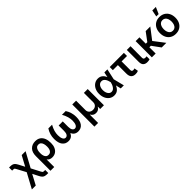

<svg xmlns="http://www.w3.org/2000/svg" viewBox="414 -2575 4571 4571"><g transform="rotate(-45 2699.5 -289.0)"><path d="M47.4 204.1 251 -173.8 133.8 -392.6Q120.6 -417.5 112.3 -428.7Q104 -439.9 93.3 -442.6Q82.5 -445.3 60.5 -444.8H32.2V-548.8H60.5Q108.4 -548.8 139.2 -539.8Q169.9 -530.8 192.4 -507.6Q214.8 -484.4 237.8 -441.4L316.9 -290.5L454.6 -545.9H585.4L381.8 -170.9L498 52.2Q510.3 74.7 518.6 85Q526.9 95.2 538.6 97.9Q550.3 100.6 571.3 100.6H600.1V204.1H571.3Q523.4 204.1 492.4 195.8Q461.4 187.5 439 165.3Q416.5 143.1 394.5 101.1L315.4 -53.2L178.2 204.1Z M674.8 203.1V-285.6Q674.8 -417 740.5 -484.9Q806.2 -552.7 913.1 -552.7Q996.6 -552.7 1049.6 -514.4Q1102.5 -476.1 1127.7 -410.4Q1152.8 -344.7 1152.3 -262.7V-252.9Q1152.8 -174.8 1126.5 -115.7Q1100.1 -56.6 1051.3 -23.4Q1002.4 9.8 934.6 9.8Q888.7 9.8 856 -6.3Q823.2 -22.5 800.3 -51.8L801.3 203.1ZM799.3 -242.2Q800.3 -209.5 810.8 -175.5Q821.3 -141.6 845.5 -118.7Q869.6 -95.7 912.6 -95.7Q954.6 -95.7 979.5 -118.4Q1004.4 -141.1 1015.1 -177Q1025.9 -212.9 1025.9 -252.9V-262.7Q1025.9 -312.5 1014.4 -353.5Q1002.9 -394.5 977.5 -418.9Q952.1 -443.4 910.2 -443.4Q870.1 -443.4 845.7 -419.7Q821.3 -396 810.1 -357.9Q798.8 -319.8 799.3 -276.4Z M1352.1 -545.9H1477.1Q1431.6 -462.4 1414.1 -398.2Q1396.5 -334 1396.5 -270.5Q1396.5 -189 1420.9 -142.6Q1445.3 -96.2 1489.3 -96.2Q1527.8 -96.2 1551.3 -132.6Q1574.7 -168.9 1574.7 -238.3V-421.4H1712.4V-238.3Q1712.9 -168.9 1736.3 -132.6Q1759.8 -96.2 1797.9 -96.2Q1842.3 -96.2 1866.7 -142.6Q1891.1 -189 1891.6 -270.5Q1891.1 -334 1873.5 -398.2Q1856 -462.4 1810.1 -545.9H1936Q2016.1 -423.3 2017.1 -272.9Q2017.6 -134.3 1961.4 -62.3Q1905.3 9.8 1807.6 9.8Q1748 9.8 1707 -18.1Q1666 -45.9 1643.6 -97.2Q1621.6 -45.9 1580.3 -18.1Q1539.1 9.8 1480 9.8Q1382.3 9.8 1326.2 -62.3Q1270 -134.3 1270.5 -272.9Q1271 -421.9 1352.1 -545.9Z M2157.7 199.7V-545.9H2285.6V-229Q2286.1 -173.8 2322.3 -139.4Q2358.4 -105 2417.5 -105.5Q2476.1 -105 2512.2 -139.6Q2548.3 -174.3 2548.3 -229V-545.9H2677.2V0H2552.2V-78.6H2547.9Q2529.8 -40.5 2494.6 -20Q2459.5 0.5 2417.5 0Q2374.5 0.5 2339.6 -20Q2304.7 -40.5 2286.6 -78.6H2281.7V199.7Z M3019.5 11.7Q2950.7 11.2 2898.2 -25.1Q2845.7 -61.5 2816.2 -125.5Q2786.6 -189.5 2786.6 -272.5Q2786.6 -355.5 2817.6 -418.5Q2848.6 -481.4 2901.9 -517.1Q2955.1 -552.7 3022.5 -552.7Q3091.3 -552.7 3137.9 -515.4Q3184.6 -478 3208.5 -417.5H3210.4L3237.8 -545.9H3339.8L3279.8 -272.9L3347.7 0H3244.1L3213.9 -128.9H3211.4Q3187.5 -67.9 3140.6 -28.1Q3093.8 11.7 3019.5 11.7ZM3180.2 -272.9 3179.7 -274.4Q3174.3 -300.8 3164.3 -330.8Q3154.3 -360.8 3137.9 -387.2Q3121.6 -413.6 3097.2 -430.4Q3072.8 -447.3 3038.6 -447.3Q2981 -447.3 2946.8 -398.4Q2912.6 -349.6 2912.6 -272.9Q2912.6 -196.3 2946.3 -146Q2980 -95.7 3034.2 -95.7Q3066.4 -95.7 3091.1 -113Q3115.7 -130.4 3133.5 -157.5Q3151.4 -184.6 3162.8 -215.1Q3174.3 -245.6 3179.7 -271.5Z M3895.5 -545.9V-440.9H3713.4V-154.3Q3713.9 -117.2 3728.8 -106.9Q3743.7 -96.7 3763.7 -96.7Q3778.8 -96.7 3789.6 -99.9Q3800.3 -103 3811 -106.9L3828.6 -9.8Q3805.2 2.4 3783.4 6.1Q3761.7 9.8 3734.4 9.8Q3664.6 9.8 3626.2 -30.5Q3587.9 -70.8 3587.9 -156.7V-440.9H3418.5V-545.9Z M3993.7 -545.9H4119.1L4117.7 -158.7Q4118.2 -124.5 4134.8 -113.5Q4151.4 -102.5 4177.2 -102.5Q4190.4 -102.5 4201.4 -104Q4212.4 -105.5 4219.7 -106.4V-6.3Q4203.6 -1 4182.6 2.9Q4161.6 6.8 4136.2 6.3Q4071.8 6.8 4032.7 -28.6Q3993.7 -64 3993.7 -147Z M4418.9 -545.9V-331.5H4469.7L4628.9 -545.9H4784.2L4572.3 -270L4778.8 0H4623L4468.8 -211.9H4418.9V0H4291V-545.9Z M5094.7 10.7Q5015.1 10.7 4956.3 -24.4Q4897.5 -59.6 4865.5 -122.8Q4833.5 -186 4833.5 -270.5Q4833.5 -355 4865.5 -418.5Q4897.5 -481.9 4956.3 -517.3Q5015.1 -552.7 5094.7 -552.7Q5174.8 -552.7 5233.4 -517.3Q5292 -481.9 5324.2 -418.5Q5356.4 -355 5356.4 -270.5Q5356.4 -186 5324.2 -122.8Q5292 -59.6 5233.4 -24.4Q5174.8 10.7 5094.7 10.7ZM5095.2 -92.8Q5139.2 -92.8 5168.2 -116.5Q5197.3 -140.1 5211.7 -180.7Q5226.1 -221.2 5226.1 -270.5Q5226.1 -320.8 5211.7 -361.3Q5197.3 -401.9 5168.2 -425.5Q5139.2 -449.2 5095.2 -449.2Q5051.3 -449.2 5022.2 -425.5Q4993.2 -401.9 4978.5 -361.3Q4963.9 -320.8 4963.9 -270.5Q4963.9 -221.2 4978.5 -180.7Q4993.2 -140.1 5022.2 -116.5Q5051.3 -92.8 5095.2 -92.8ZM5054.2 -613.8 5087.4 -781.7H5207.5L5132.8 -613.8Z"/></g></svg>

Font: Inter Semi Bold
Style: Regular
Weight: 600
Designer: Rasmus Andersson
Foundry: rsms
Version: Version 4.000;git-e0f93cc